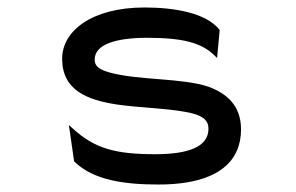

<svg xmlns="http://www.w3.org/2000/svg" viewBox="-20 -482 790 513"><path d="M180 -49C231 0 314 11 403 11C571 11 624 -57 624 -136C624 -201 585 -232 538 -250C468 -274 351 -267 274 -288C250 -295 233 -302 233 -323C233 -365 294 -381 373 -381C471 -381 519 -367 553 -334L560 -327L567 -402L566 -403C531 -447 448 -462 366 -462C225 -462 146 -399 146 -325C146 -241 213 -215 291 -203C357 -193 442 -193 498 -178C521 -171 537 -161 537 -138C537 -89 482 -70 395 -70C288 -70 233 -85 174 -139L164 -148L178 -51Z"/></svg>

Font: Charger Monospace
Style: Regular
Weight: 400
Designer: Jasper
Foundry: Cannot Into Space Fonts
Version: Version 0.980